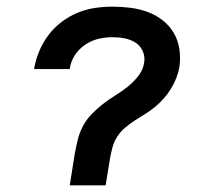

<svg xmlns="http://www.w3.org/2000/svg" viewBox="-20 -558 640 578"><path d="M190 0 205 -95Q209 -116 214 -137Q219 -158 229.5 -178Q240 -198 256 -214.5Q272 -231 290 -245Q308 -259 327.5 -271Q347 -283 364.5 -297Q382 -311 396.5 -329.5Q411 -348 414 -370Q417 -388 409.5 -404.5Q402 -421 387.5 -430Q373 -439 355 -442.5Q337 -446 318 -446Q297 -446 276 -441Q255 -436 236.5 -423.5Q218 -411 205.5 -392Q193 -373 190 -351Q190 -351 190 -350.5Q190 -350 190 -350H83Q83 -350 83 -351Q83 -352 83 -353Q88 -380 98.5 -405Q109 -430 126 -452.5Q143 -475 165.5 -492Q188 -509 213.5 -519.5Q239 -530 265.5 -534Q292 -538 318 -538Q346 -538 373 -534.5Q400 -531 424.5 -522Q449 -513 469.5 -497Q490 -481 503 -459Q516 -437 520 -410Q524 -383 520 -356Q517 -339 510.5 -322.5Q504 -306 494.5 -290.5Q485 -275 473 -261.5Q461 -248 446.5 -236Q432 -224 416.5 -214.5Q401 -205 385.5 -195Q370 -185 356 -173Q342 -161 332.5 -146Q323 -131 318.5 -114Q314 -97 311 -80L298 0Z"/></svg>

Font: Iosevka Curly SmBdEx
Style: Italic
Weight: 600
Width: 7
Italic angle: -9°
Monospace: yes
Designer: Belleve Invis
Foundry: Belleve Invis
Version: Version 11.1.0; ttfautohint (v1.8.3)